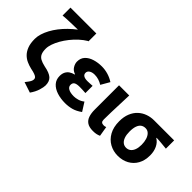

<svg xmlns="http://www.w3.org/2000/svg" viewBox="-93 -1384 2183 2183"><g transform="rotate(45 998.5 -293.0)"><path d="M440 212 313 170Q330 148 342 131.5Q354 115 360.5 100.5Q367 86 367 71Q367 56 357.5 46Q348 36 324.5 27Q301 18 256 9Q217 0 179.5 -17Q142 -34 112.5 -64Q83 -94 65 -141.5Q47 -189 47 -260Q47 -300 60.5 -343.5Q74 -387 98 -431.5Q122 -476 156 -520Q190 -564 231.5 -604.5Q273 -645 320 -681Q302 -680 272.5 -679.5Q243 -679 209 -678Q175 -677 142 -675.5Q109 -674 83 -671V-798H499V-671H493Q448 -644 406.5 -606Q365 -568 330 -524Q295 -480 269 -434.5Q243 -389 228.5 -346.5Q214 -304 214 -269Q214 -221 227 -191.5Q240 -162 270 -145.5Q300 -129 350 -118Q436 -102 472.5 -69.5Q509 -37 509 28Q509 56 493.5 107Q478 158 440 212Z M807 14Q735 14 675 -5.5Q615 -25 580 -64Q545 -103 545 -161Q545 -199 558.5 -225.5Q572 -252 596.5 -269Q621 -286 655 -294V-299Q612 -313 590.5 -348Q569 -383 569 -417Q569 -473 602.5 -508.5Q636 -544 691 -561Q746 -578 809 -578Q860 -578 910.5 -563Q961 -548 1003 -520L943 -416Q915 -434 883 -444Q851 -454 818 -454Q778 -454 753 -438Q728 -422 728 -395Q728 -369 749 -356Q770 -343 811 -343Q828 -343 849 -344.5Q870 -346 890 -347V-231Q865 -233 840.5 -234Q816 -235 793 -235Q747 -235 725.5 -222Q704 -209 704 -177Q704 -146 735 -128.5Q766 -111 823 -111Q850 -111 884.5 -120.5Q919 -130 951 -155L1016 -52Q962 -13 911.5 0.5Q861 14 807 14Z M1255 14Q1194 14 1160 -9Q1126 -32 1112 -74Q1098 -116 1098 -172V-564H1262Q1260 -498 1257 -424Q1254 -350 1252 -282.5Q1250 -215 1250 -166Q1250 -139 1261.5 -128.5Q1273 -118 1297 -118Q1304 -118 1313.5 -119.5Q1323 -121 1331 -125L1351 -5Q1333 3 1311.5 8.5Q1290 14 1255 14Z M1654 14Q1581 14 1520.5 -19.5Q1460 -53 1424 -118Q1388 -183 1388 -276Q1388 -349 1410.5 -403.5Q1433 -458 1471.5 -493.5Q1510 -529 1559 -546.5Q1608 -564 1661 -564H1984V-431Q1938 -435 1902 -439Q1866 -443 1822 -444V-439Q1864 -414 1888 -364.5Q1912 -315 1912 -250Q1912 -168 1879 -109Q1846 -50 1787.5 -18Q1729 14 1654 14ZM1656 -118Q1687 -118 1710 -135.5Q1733 -153 1745.5 -186.5Q1758 -220 1758 -267Q1758 -313 1746.5 -350.5Q1735 -388 1712 -410.5Q1689 -433 1656 -433Q1625 -433 1602 -417Q1579 -401 1566.5 -366Q1554 -331 1554 -276Q1554 -226 1566.5 -190.5Q1579 -155 1602 -136.5Q1625 -118 1656 -118Z"/></g></svg>

Font: Noto Sans JP ExtraBold
Style: Regular
Weight: 800
Designer: Ryoko NISHIZUKA  (kana, bopomofo & ideographs); Paul D. Hunt (Latin, Greek & Cyrillic); Sandoll Communications , Soo-you
Foundry: Adobe
Version: Version 2.004-H2;hotconv 1.0.118;makeotfexe 2.5.65603